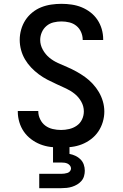

<svg xmlns="http://www.w3.org/2000/svg" viewBox="-20 -763 640 1003"><path d="M299 8Q271 8 243.5 4.5Q216 1 190.5 -9Q165 -19 142.5 -36Q120 -53 104.5 -75.5Q89 -98 81 -125Q73 -152 73 -179Q73 -180 73 -181Q73 -182 73 -183H180Q180 -183 180 -182.5Q180 -182 180 -181Q180 -160 190 -139.5Q200 -119 217 -106.5Q234 -94 255.5 -89Q277 -84 299 -84Q320 -84 341.5 -89Q363 -94 381 -106.5Q399 -119 408.5 -139Q418 -159 418 -181Q418 -208 404.5 -232Q391 -256 370.5 -272.5Q350 -289 325.5 -300.5Q301 -312 276.5 -323Q252 -334 228 -346.5Q204 -359 182.5 -375Q161 -391 142.5 -410.5Q124 -430 110.5 -453Q97 -476 90 -502Q83 -528 83 -555Q83 -582 90.5 -608.5Q98 -635 112.5 -657.5Q127 -680 148.5 -697.5Q170 -715 195 -725Q220 -735 247 -739Q274 -743 301 -743Q328 -743 355 -739Q382 -735 406.5 -725Q431 -715 452.5 -698.5Q474 -682 489 -659.5Q504 -637 511.5 -611Q519 -585 519 -558Q519 -557 519 -556Q519 -555 519 -554H412Q412 -554 412 -554.5Q412 -555 412 -556Q412 -576 403.5 -595.5Q395 -615 379 -628Q363 -641 342.5 -646Q322 -651 301 -651Q280 -651 259.5 -646Q239 -641 223 -627.5Q207 -614 198.5 -594.5Q190 -575 190 -554Q190 -528 203.5 -503.5Q217 -479 237.5 -462Q258 -445 282.5 -434Q307 -423 331.5 -412.5Q356 -402 379.5 -389Q403 -376 424.5 -360.5Q446 -345 464.5 -325Q483 -305 496.5 -282Q510 -259 517.5 -233Q525 -207 525 -180Q525 -153 517 -126Q509 -99 493.5 -76Q478 -53 455.5 -36Q433 -19 407.5 -9Q382 1 354 4.5Q326 8 299 8ZM185 220V145H300Q308 145 316 144Q324 143 332 140.5Q340 138 345.5 131.5Q351 125 351 117Q351 109 345.5 102Q340 95 332.5 91.5Q325 88 316.5 87Q308 86 300 86H257V0H343V41Q359 44 374 51Q389 58 400.5 69.5Q412 81 417.5 96.5Q423 112 423 129Q423 143 419 157Q415 171 405.5 182Q396 193 383.5 200.5Q371 208 357 212.5Q343 217 328.5 218.5Q314 220 300 220Z"/></svg>

Font: Iosevka SS04 Semibold Extended
Style: Regular
Weight: 600
Width: 7
Monospace: yes
Designer: Belleve Invis
Foundry: Belleve Invis
Version: Version 19.0.0; ttfautohint (v1.8.4)